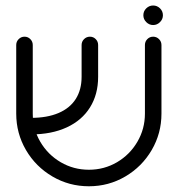

<svg xmlns="http://www.w3.org/2000/svg" viewBox="-20 -654 633 684"><path d="M37.8 -249.3V-493.7Q37.8 -505.9 46.5 -514.6Q55.2 -523.3 67.4 -523.3Q79.6 -523.3 88.1 -514.6Q96.7 -505.9 96.7 -493.7V-249.3Q96.7 -194.8 123.5 -148.9Q150.4 -103 196.3 -76.1Q242.2 -49.3 296.7 -49.3Q351.1 -49.3 396.9 -76.1Q442.6 -103 469.4 -148.9Q496.3 -194.8 496.3 -249.3V-493.7Q496.3 -505.9 504.8 -514.6Q513.3 -523.3 525.6 -523.3Q537.8 -523.3 546.5 -514.6Q555.2 -505.9 555.2 -493.7V-249.3Q555.2 -178.9 520.4 -119.4Q485.6 -60 426.3 -25.2Q367 9.6 296.7 9.6Q226.3 9.6 166.9 -25.2Q107.4 -60 72.6 -119.4Q37.8 -178.9 37.8 -249.3ZM270.7 -380.4V-493.7Q270.7 -505.9 279.4 -514.6Q288.1 -523.3 300.4 -523.3Q312.6 -523.3 321.1 -514.6Q329.6 -505.9 329.6 -493.7V-380.4Q329.6 -317.8 300.7 -271.5Q271.9 -225.2 217.8 -200.2Q163.7 -175.2 90.4 -175.2V-234.1Q147.8 -234.1 188.3 -251.3Q228.9 -268.5 249.8 -301.3Q270.7 -334.1 270.7 -380.4ZM490.7 -599.6Q490.7 -614.1 501.1 -624.3Q511.5 -634.4 525.6 -634.4Q539.6 -634.4 550 -624.3Q560.4 -614.1 560.4 -599.6Q560.4 -585.6 550 -575.2Q539.6 -564.8 525.6 -564.8Q511.5 -564.8 501.1 -575.2Q490.7 -585.6 490.7 -599.6Z"/></svg>

Font: 26F Galaxy Hebrew Medium
Style: Regular
Weight: 500
Designer: C₂₉H₂₅N₃O₅
Version: Version 1.000